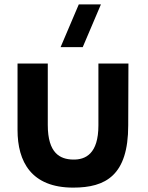

<svg xmlns="http://www.w3.org/2000/svg" viewBox="-20 -830 676 876"><path d="M314 26C462.5 26 565 -30 565 -258L566 -540H429V-258C429 -128.5 370.5 -100.5 312.5 -102C255 -103.5 198 -129.5 198 -260V-540H60V-237C60 -92 123 26 314 26ZM256.5 -615H357.5L440.5 -810H339.5Z"/></svg>

Font: Eudonet ExtraBold
Style: Regular
Weight: 800
Designer: Mikhail Sharanda
Foundry: Mikhail Sharanda
Version: Version 4.503;Glyphs 3.1.2 (3151)